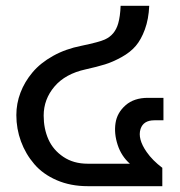

<svg xmlns="http://www.w3.org/2000/svg" viewBox="-20 -639 617 659"><path d="M273.9 -400.9Q204.1 -385.7 167 -342Q129.9 -298.3 129.9 -242.2Q129.9 -197.3 146.2 -160.6Q162.6 -124 197.5 -100.6Q232.4 -77.1 280.8 -77.1H425.8Q396.5 -103 383.8 -141.8Q371.1 -180.7 376.5 -216.3Q381.8 -252 410.9 -277.6Q439.9 -303.2 487.8 -303.2H541V-226.1H509.8Q472.2 -226.1 462.4 -196.3Q451.7 -162.6 483.4 -117.2Q503.4 -88.4 537.1 -63V0H280.8Q222.2 0 174.8 -20.5Q127.4 -41 97.7 -75.7Q67.9 -110.4 52 -153.6Q36.1 -196.8 36.1 -244.1Q36.1 -283.7 50.3 -321Q64.5 -358.4 91.6 -390.6Q118.7 -422.9 161.9 -447Q205.1 -471.2 259.8 -481.9Q320.8 -494.6 339.8 -503.4Q374.5 -519 385.7 -558.6Q392.6 -582.5 394 -619.1H492.2Q490.2 -573.2 477.3 -538.1Q464.4 -502.9 445.8 -481.2Q427.2 -459.5 397.2 -442.9Q367.2 -426.3 340.3 -418Q313.5 -409.7 273.9 -400.9Z"/></svg>

Font: LT Superior Med
Style: Regular
Weight: 500
Designer: Daniel Lyons
Foundry: LyonsType
Version: Version 1.000